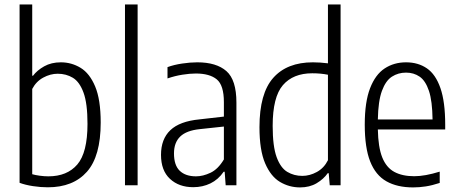

<svg xmlns="http://www.w3.org/2000/svg" viewBox="-20 -828 2044 858"><path d="M193.5 9Q162 9 127.5 3.8Q93 -1.5 67.5 -11V-808H124V-489.5H127.5Q145.5 -513.5 177.2 -531.5Q209 -549.5 252 -549.5Q299.5 -549.5 340 -525Q380.5 -500.5 405.2 -441.8Q430 -383 430 -280.5Q430 -130 368.5 -60.5Q307 9 193.5 9ZM196 -40Q280 -40 325.5 -93Q371 -146 371 -274.5Q371 -366 353.2 -414.2Q335.5 -462.5 305.5 -480.5Q275.5 -498.5 238 -498.5Q205 -498.5 173.2 -481.2Q141.5 -464 124 -430.5V-49.5Q137.5 -45.5 157.5 -42.8Q177.5 -40 196 -40Z M538.5 0V-808H595V0Z M843.5 8.5Q779.5 8.5 739.5 -28.8Q699.5 -66 699.5 -136Q699.5 -206.5 741.2 -246.2Q783 -286 871 -294.5L980.5 -307V-371.5Q980.5 -447 948.8 -473.2Q917 -499.5 855 -499.5Q828.5 -499.5 795.2 -494.2Q762 -489 728.5 -477.5V-528Q757 -538.5 793.5 -544Q830 -549.5 861.5 -549.5Q947 -549.5 991.8 -510.2Q1036.5 -471 1036.5 -369.5V0H988.5L984 -60.5H979.5Q955.5 -25.5 920.5 -8.5Q885.5 8.5 843.5 8.5ZM757.5 -142.5Q757.5 -89.5 783.2 -64.8Q809 -40 856 -40Q887 -40 920.8 -56Q954.5 -72 980.5 -115.5V-262.5L873.5 -251Q813.5 -245 785.5 -218Q757.5 -191 757.5 -142.5Z M1321 9.5Q1272.5 9.5 1231.2 -15Q1190 -39.5 1164.8 -98.2Q1139.5 -157 1139.5 -259.5Q1139.5 -410.5 1201 -480Q1262.5 -549.5 1378.5 -549.5Q1410.5 -549.5 1445.5 -545V-808H1502V0H1453.5L1449 -54H1444.5Q1426.5 -28 1395 -9.2Q1363.5 9.5 1321 9.5ZM1331 -42Q1364 -42 1396 -59.5Q1428 -77 1445.5 -112V-494Q1413.5 -500.5 1375.5 -500.5Q1290 -500.5 1244.2 -447.5Q1198.5 -394.5 1198.5 -265.5Q1198.5 -174 1216.2 -125.8Q1234 -77.5 1264 -59.8Q1294 -42 1331 -42Z M1826 9.5Q1755 9.5 1706.8 -17.8Q1658.5 -45 1634.2 -106.5Q1610 -168 1610 -271Q1610 -372.5 1633.8 -433.8Q1657.5 -495 1699 -522.2Q1740.5 -549.5 1794.5 -549.5Q1848.5 -549.5 1887.8 -522.5Q1927 -495.5 1948.2 -434.2Q1969.5 -373 1969.5 -270.5V-249.5H1668.5Q1670 -170 1688.2 -124.5Q1706.5 -79 1742.2 -59.8Q1778 -40.5 1831 -40.5Q1879 -40.5 1945 -61V-10.5Q1911.5 0.5 1882.8 5Q1854 9.5 1826 9.5ZM1794.5 -503.5Q1759.5 -503.5 1731.5 -485.5Q1703.5 -467.5 1686.8 -422Q1670 -376.5 1668.5 -294H1913Q1912 -376.5 1896.8 -422Q1881.5 -467.5 1855.2 -485.5Q1829 -503.5 1794.5 -503.5Z"/></svg>

Font: Encode Sans Condensed Condensed Light
Style: Regular
Weight: 300
Width: 3
Designer: Multiple Designers
Foundry: Impallari Type
Version: Version 3.000; ttfautohint (v1.8.3) -l 8 -r 50 -G 200 -x 14 